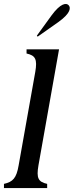

<svg xmlns="http://www.w3.org/2000/svg" viewBox="-37 -949 372 969"><path d="M-17 0H201V-21C156 -31 146 -50 157 -114L261 -700H97V-679C142 -669 152 -650 141 -586L57 -114C46 -50 28 -31 -17 -21ZM149 -769 153 -764 258 -838C321 -883 321 -911 309 -923C298 -935 269 -934 223 -871Z"/></svg>

Font: RL Madena Oblique
Style: Regular
Weight: 400
Italic angle: -10°
Designer: I Kadek Wantara Putra
Foundry: Roughlines ID
Version: Version 1.000;Glyphs 3.1.2 (3151)